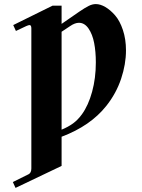

<svg xmlns="http://www.w3.org/2000/svg" viewBox="-20 -750 696 942"><path d="M282.2 -113.8Q314.9 -127.4 338.4 -144.5Q361.8 -161.6 381.8 -189Q413.6 -232.9 431.9 -299.8Q450.2 -366.7 450.2 -443.8Q450.2 -496.6 441.9 -539.3Q433.6 -582 414.3 -610.1Q395 -638.2 367.2 -638.2Q347.7 -638.2 324.2 -622.1L282.2 -594.2ZM43 143.1 120.1 105Q133.8 98.1 133.8 76.2V-610.8Q133.8 -627 125 -627Q120.1 -627 108.9 -622.1L58.1 -598.1L44.9 -627L237.8 -722.2H282.2V-632.8L369.1 -692.9Q397 -711.9 415 -720.9Q433.1 -730 450.2 -730Q472.2 -730 496.8 -715.6Q521.5 -701.2 544.7 -674.6Q567.9 -647.9 583 -602.8Q598.1 -557.6 598.1 -502.9Q598.1 -435.1 574.2 -363.5Q550.3 -292 502 -231Q423.8 -132.3 282.2 -79.1V64L56.2 171.9Z"/></svg>

Font: Flanker Steampunk
Style: Bold
Weight: 700
Designer: Alexey Kryukov, Leonardo Di Lena
Foundry: Alexey Kryukov, Leonardo Di Lena
Version: 1.210